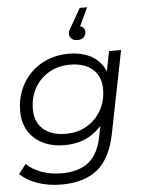

<svg xmlns="http://www.w3.org/2000/svg" viewBox="-63 -831 811 1079"><g transform="rotate(-5 342.5 -291.0)"><path d="M241 199Q168 199 108 178.5Q48 158 7 120L49 66Q81 98 132.5 117Q184 136 246 136Q346 136 401 90Q456 44 474 -52L502 -190L529 -276L540 -366L571 -525H639L547 -64Q520 75 445 137Q370 199 241 199ZM276 -20Q207 -20 154.5 -46Q102 -72 73 -119.5Q44 -167 44 -232Q44 -296 66 -350Q88 -404 128 -444.5Q168 -485 223 -507.5Q278 -530 344 -530Q407 -530 456 -508Q505 -486 533.5 -442Q562 -398 562 -330Q563 -244 528 -173.5Q493 -103 429 -61.5Q365 -20 276 -20ZM290 -83Q356 -83 407.5 -113Q459 -143 489 -195.5Q519 -248 519 -315Q519 -387 473 -427.5Q427 -468 345 -468Q279 -468 227 -438Q175 -408 145.5 -355.5Q116 -303 116 -236Q116 -164 162 -123.5Q208 -83 290 -83ZM400 -602Q379 -602 367 -613Q355 -624 355 -639Q355 -650 359 -660Q363 -670 373 -684L428 -781H470L409 -652L404 -680Q424 -680 436 -670.5Q448 -661 448 -645Q448 -627 435.5 -614.5Q423 -602 400 -602Z"/></g></svg>

Font: MOST Montserrat
Style: Italic
Weight: 400
Italic angle: -11.3°
Designer: Julieta Ulanovsky
Foundry: Julieta Ulanovsky
Version: Version 8.000;March 11, 2024;FontCreator 15.0.0.2926 64-bit